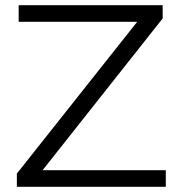

<svg xmlns="http://www.w3.org/2000/svg" viewBox="-20 -720 691 740"><path d="M45 0V-51L531 -664L539 -636H52V-700H607V-649L122 -36L113 -64H619V0Z"/></svg>

Font: MOST Montserrat
Style: Regular
Weight: 400
Designer: Julieta Ulanovsky
Foundry: Julieta Ulanovsky
Version: Version 8.000;March 11, 2024;FontCreator 15.0.0.2926 64-bit